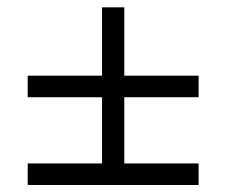

<svg xmlns="http://www.w3.org/2000/svg" viewBox="-20 -618 626 531"><path d="M56.6 -106.4V-166H262.2V-349.1H56.6V-408.7H262.2V-597.7H323.7V-408.7H529.3V-349.1H323.7V-166H529.3V-106.4Z"/></svg>

Font: Caskaydia Cove Light
Style: Regular
Weight: 300
Monospace: yes
Designer: Aaron Bell
Foundry: Saja Typeworks
Version: Version 4.300; ttfautohint (v1.8.3)